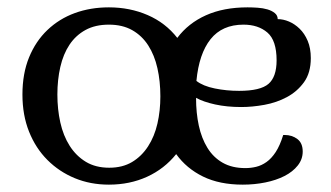

<svg xmlns="http://www.w3.org/2000/svg" viewBox="-20 -488 901 522"><path d="M276 14Q226 14 183.5 -3.5Q141 -21 109 -53Q77 -85 59 -130Q41 -175 41 -231Q41 -288 59 -332Q77 -376 109 -406.5Q141 -437 183.5 -452.5Q226 -468 276 -468Q333 -468 381.5 -447Q430 -426 462 -385Q492 -425 540 -446.5Q588 -468 653 -468Q666 -468 680.5 -467Q695 -466 707 -462.5Q719 -459 727 -452.5Q735 -446 735 -436Q750 -436 765.5 -429.5Q781 -423 794.5 -410Q808 -397 816.5 -377Q825 -357 825 -330Q825 -290 806.5 -264.5Q788 -239 760 -224Q732 -209 699 -203Q666 -197 636 -197Q597 -197 565 -204Q533 -211 513 -222Q513 -181 520.5 -146.5Q528 -112 544 -86Q560 -60 585.5 -45.5Q611 -31 647 -31Q662 -31 676.5 -34.5Q691 -38 704.5 -47.5Q718 -57 729.5 -74.5Q741 -92 750 -121H754Q774 -121 788.5 -110Q803 -99 803 -76Q803 -55 789.5 -38Q776 -21 753.5 -9.5Q731 2 701.5 8Q672 14 640 14Q577 14 532 -8Q487 -30 459 -69Q427 -29 380 -7.5Q333 14 276 14ZM277 -32Q313 -32 339 -47.5Q365 -63 382.5 -90Q400 -117 408 -152Q416 -187 416 -226Q416 -267 408 -302.5Q400 -338 383 -364.5Q366 -391 339.5 -406Q313 -421 276 -421Q239 -421 212.5 -406.5Q186 -392 169 -366.5Q152 -341 144 -306Q136 -271 136 -231Q136 -191 144 -155Q152 -119 169.5 -91.5Q187 -64 213.5 -48Q240 -32 277 -32ZM642 -421Q584 -421 552.5 -381.5Q521 -342 514 -268Q532 -254 564 -247.5Q596 -241 630 -241Q688 -241 710 -260Q732 -279 732 -324Q732 -378 707 -399.5Q682 -421 642 -421Z"/></svg>

Font: Milonga
Style: Regular
Weight: 400
Designer: Pablo Impallari, Brenda Gallo, Rodrigo Fuenzalida
Foundry: Pablo Impallari, Brenda Gallo, Rodrigo Fuenzalida
Version: Version 1.000; ttfautohint (v0.93) -l 8 -r 50 -G 200 -x 14 -